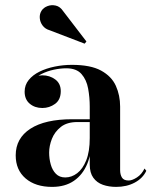

<svg xmlns="http://www.w3.org/2000/svg" viewBox="-20 -722 597 752"><path d="M435 10Q406.5 10 383 1.8Q359.5 -6.5 345.5 -25.8Q331.5 -45 331.5 -77.5V-304.5Q331.5 -340.5 325.2 -375Q319 -409.5 299.2 -432Q279.5 -454.5 239.5 -454.5Q216.5 -454.5 190.8 -449Q165 -443.5 142.5 -432.2Q120 -421 106 -403.8Q92 -386.5 92 -363H77.5Q77.5 -392 98.5 -409.5Q119.5 -427 146 -427Q174.5 -427 196.2 -411Q218 -395 218 -365Q218 -331.5 195.8 -315.2Q173.5 -299 146 -299Q116.5 -299 96.5 -315.8Q76.5 -332.5 76.5 -363Q76.5 -389 92.5 -408.8Q108.5 -428.5 135 -441.5Q161.5 -454.5 194.5 -461.2Q227.5 -468 261.5 -468Q335 -468 376 -445.5Q417 -423 433.8 -385.8Q450.5 -348.5 450.5 -304.5V-55.5Q450.5 -38.5 457.5 -26.8Q464.5 -15 484 -15Q497.5 -15 516.2 -27Q535 -39 546 -62L553 -53Q539.5 -24 508 -7Q476.5 10 435 10ZM184 10Q119 10 80.2 -23.2Q41.5 -56.5 41.5 -113.5Q41.5 -180.5 99 -217.8Q156.5 -255 263 -255H378V-244H283Q242.5 -244 218.2 -224.8Q194 -205.5 183.2 -178Q172.5 -150.5 172.5 -124.5Q172.5 -100 178.8 -77.8Q185 -55.5 199 -41.2Q213 -27 235.5 -27Q260.5 -27 282.2 -43.5Q304 -60 317.8 -94.2Q331.5 -128.5 331.5 -181.5H339.5Q339.5 -123.5 321.8 -80.5Q304 -37.5 269.5 -13.8Q235 10 184 10ZM311.5 -551 174.5 -603.5Q157 -608.5 147 -621.8Q137 -635 135.8 -651.2Q134.5 -667.5 143 -680.5Q150.5 -692 165.8 -698Q181 -704 198.2 -700.2Q215.5 -696.5 228 -677.5L318.5 -559.5Z"/></svg>

Font: Bodoni Moda 18pt SemiBold
Style: Regular
Weight: 600
Designer: Owen Earl
Foundry: indestructible type
Version: Version 2.005